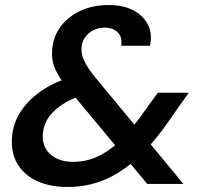

<svg xmlns="http://www.w3.org/2000/svg" viewBox="-20 -732 808 764"><path d="M566 0 247 -384Q216 -422 201.5 -453Q187 -484 187 -517Q187 -576 216.5 -619.5Q246 -663 297 -687.5Q348 -712 413 -712Q470 -712 509.5 -691.5Q549 -671 568 -635Q587 -599 577 -550H462Q468 -582 449.5 -602Q431 -622 397 -622Q357 -622 330.5 -597Q304 -572 304 -535Q304 -512 316 -488Q328 -464 350 -435L710 0ZM249 12Q181 12 131 -10Q81 -32 54 -72.5Q27 -113 27 -167Q27 -229 57 -279.5Q87 -330 140.5 -367.5Q194 -405 262 -425L312 -441L354 -367L305 -352Q236 -330 193 -288Q150 -246 150 -188Q150 -159 164.5 -136.5Q179 -114 206 -101Q233 -88 270 -88Q321 -88 365 -107.5Q409 -127 454 -168Q480 -194 507.5 -227Q535 -260 563 -301L608 -363H731L671 -278Q632 -220 594 -174Q556 -128 517 -94Q455 -40 389.5 -14Q324 12 249 12Z"/></svg>

Font: DM Sans 24pt SemiBold
Style: Italic
Weight: 600
Italic angle: -10°
Designer: Colophon Foundry, Jonny Pinhorn
Foundry: Colophon Foundry
Version: Version 4.004;gftools[0.9.30]